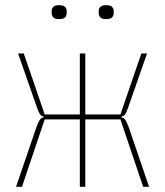

<svg xmlns="http://www.w3.org/2000/svg" viewBox="-20 -723 640 743"><path d="M289 -261H153L65 0H42L121 -231Q128 -250 133.5 -258.5Q139 -267 149 -269V-272Q138 -274 132.5 -284.5Q127 -295 122 -310L50 -516H72L153 -280H289V-516H310V-280H446L527 -516H549L477 -310Q471 -293 466 -283.5Q461 -274 450 -272V-269Q461 -267 467 -256Q473 -245 478 -231L557 0H534L446 -261H310V0H289ZM209 -649Q193 -649 186.5 -655.5Q180 -662 180 -672V-680Q180 -690 186.5 -696.5Q193 -703 209 -703Q225 -703 231.5 -696.5Q238 -690 238 -680V-672Q238 -662 231.5 -655.5Q225 -649 209 -649ZM391 -649Q375 -649 368.5 -655.5Q362 -662 362 -672V-680Q362 -690 368.5 -696.5Q375 -703 391 -703Q407 -703 413.5 -696.5Q420 -690 420 -680V-672Q420 -662 413.5 -655.5Q407 -649 391 -649Z"/></svg>

Font: IBM Plex Mono Thin
Style: Regular
Weight: 100
Monospace: yes
Designer: Mike Abbink, Paul van der Laan, Pieter van Rosmalen
Foundry: Bold Monday
Version: Version 2.3